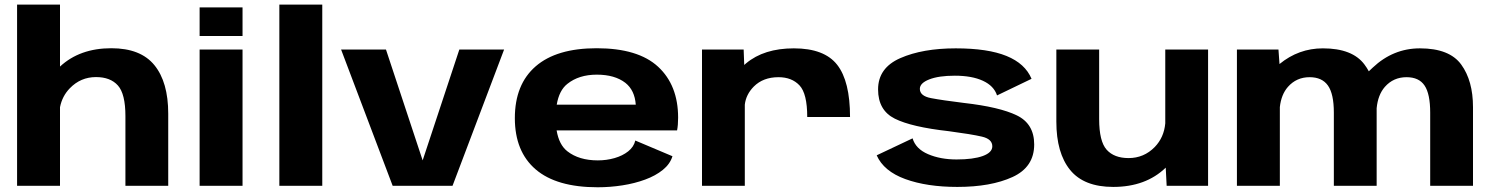

<svg xmlns="http://www.w3.org/2000/svg" viewBox="-20 -805 6474 832"><path d="M54 0V-785H240V-516.5Q325.5 -596 462.5 -596Q589.5 -596 649.2 -522.5Q709 -449 709 -312.5V0H523.5V-301.5Q523.5 -398 491 -434.5Q458.5 -471 396 -471Q329.5 -471 282.5 -422.5Q249.5 -388.5 240 -340.5V0Z M845 0V-590.5H1031V0ZM845 -773H1031V-649H845Z M1190.5 0V-785H1376.5V0Z M1681.5 0 1458 -590.5H1652.5L1811.5 -110L1970.5 -590.5H2164.5L1941 0Z M2570 6.5Q2391.5 6.5 2301.2 -71Q2211 -148.5 2211 -293Q2211 -439.5 2301.5 -517.8Q2392 -596 2565.5 -596Q2745 -596 2831.8 -515.8Q2918.5 -435.5 2918.5 -295Q2918.5 -262.5 2914 -240H2392Q2402.5 -177.5 2438.5 -149.5Q2489 -110 2570.5 -110Q2608.5 -110 2643.2 -120Q2678 -130 2702.2 -149.2Q2726.5 -168.5 2733 -196L2894 -128Q2883.5 -94 2852.2 -68.8Q2821 -43.5 2775.5 -26.8Q2730 -10 2677 -1.8Q2624 6.5 2570 6.5ZM2392.5 -351.5H2735Q2730.5 -414 2690 -446Q2644 -481.5 2566 -481.5Q2488.5 -481.5 2438.5 -441.5Q2403 -413.5 2392.5 -351.5Z M3478 -298Q3478 -399.5 3444.5 -435Q3411 -470.5 3353.5 -470.5Q3287 -470.5 3246.5 -430Q3212.5 -395.5 3207.5 -351.5V0H3022V-590.5H3202.5L3205 -523.5Q3208.5 -527 3213 -530.5Q3290.5 -595.5 3420 -595.5Q3552 -595.5 3607.8 -524.2Q3663.5 -453 3663.5 -298Z M4128.5 5Q3996.5 5 3903 -29Q3809.5 -63 3779 -132L3934.5 -205.5Q3948 -160 4001.5 -137Q4055 -114 4125 -114Q4197.5 -114 4238.8 -129Q4280 -144 4280 -171Q4280 -202.5 4234.8 -213Q4189.5 -223.5 4091.5 -236.5Q3930 -254.5 3857.5 -290.8Q3785 -327 3785 -417.5Q3785 -511 3881.5 -553.2Q3978 -595.5 4121.5 -595.5Q4260.5 -595.5 4341.5 -562.5Q4422.5 -529.5 4450 -463.5L4300.5 -391.5Q4287 -433 4239.2 -455Q4191.5 -477 4117.5 -477Q4048 -477 4007 -461Q3966 -445 3966 -420Q3966 -389 4014.5 -379.8Q4063 -370.5 4156.5 -359Q4311 -341.5 4386.2 -305Q4461.5 -268.5 4461.5 -179Q4461.5 -81 4367.8 -38Q4274 5 4128.5 5Z M5035.5 0 5031.5 -78.5Q4945 5 4804 5Q4677 5 4617.2 -68.5Q4557.5 -142 4557.5 -278V-590.5H4743V-289Q4743 -192.5 4775.5 -156.2Q4808 -120 4870.5 -120Q4937 -120 4984 -168Q5024 -209.5 5029.5 -270.5V-590.5H5215V0Z M5340 0V-590.5H5520L5524.5 -527.5Q5607.5 -595.5 5712.5 -595.5Q5841 -595.5 5893 -525Q5903.5 -511 5911.5 -496Q5919.5 -504 5928.5 -512Q6017 -595.5 6133 -595.5Q6261 -595.5 6312 -525.2Q6363 -455 6363 -340.5V0H6177.5V-317Q6177.5 -398 6153.2 -434.2Q6129 -470.5 6075 -470.5Q6018 -470.5 5981 -428.5Q5951 -394 5945.5 -336V0H5760V-317Q5760 -398 5734.5 -434.2Q5709 -470.5 5655 -470.5Q5598 -470.5 5561 -428.5Q5532 -395.5 5526 -341V0Z"/></svg>

Font: Anybody ExtraExpanded Regular
Style: Bold
Weight: 700
Width: 8
Designer: Tyler Finck
Foundry: Etcetera Type Company
Version: Version 1.010; ttfautohint (v1.8.3) -l 8 -r 50 -G 200 -x 14 